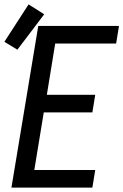

<svg xmlns="http://www.w3.org/2000/svg" viewBox="-38 -853 561 873"><path d="M14 0 136 -735H503L490 -655H213L175 -422H395L382 -342H161L118 -80H395L382 0ZM41 -627 -18 -663 92 -833 163 -788Z"/></svg>

Font: Iosevka SS04 Medium
Style: Italic
Weight: 500
Italic angle: -9°
Monospace: yes
Designer: Belleve Invis
Foundry: Belleve Invis
Version: Version 19.0.0; ttfautohint (v1.8.4)